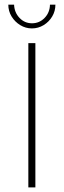

<svg xmlns="http://www.w3.org/2000/svg" viewBox="-20 -812 276 832"><path d="M102.8 0V-625H133.3V0ZM118.1 -688.9Q91 -688.9 67.7 -703.1Q44.4 -717.4 30.2 -740.6Q16 -763.9 16 -791.7H41Q42.4 -757.6 64.6 -734.4Q86.8 -711.1 118.8 -711.1Q150.7 -711.1 173.3 -734.4Q195.8 -757.6 196.5 -791.7H220.1Q220.1 -763.9 206.2 -740.6Q192.4 -717.4 169.1 -703.1Q145.8 -688.9 118.1 -688.9Z"/></svg>

Font: Afacad Flux Thin
Style: Regular
Weight: 250
Designer: Kristian Moeller
Foundry: Dicotype
Version: Version 1.100